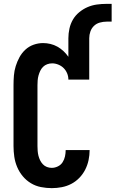

<svg xmlns="http://www.w3.org/2000/svg" viewBox="-20 -966 598 994"><path d="M248 8Q220 8 192 2.5Q164 -3 140 -17.5Q116 -32 98 -53.5Q80 -75 69 -101Q58 -127 54 -154.5Q50 -182 50 -210V-525Q50 -550 52 -575Q54 -600 61.5 -624Q69 -648 81 -670Q93 -692 111.5 -709Q130 -726 154 -734.5Q178 -743 203 -743Q222 -743 241 -738.5Q260 -734 277 -724.5Q294 -715 308.5 -701.5Q323 -688 334 -672V-768Q334 -793 339.5 -818Q345 -843 357.5 -864.5Q370 -886 390 -902.5Q410 -919 433 -929Q456 -939 481 -942.5Q506 -946 532 -946H558V-854H532Q514 -854 496.5 -849Q479 -844 466.5 -832Q454 -820 448 -803Q442 -786 442 -768V-554H334Q334 -571 327.5 -586.5Q321 -602 309.5 -613.5Q298 -625 282 -631.5Q266 -638 250 -638Q237 -638 224.5 -633.5Q212 -629 203 -620Q194 -611 188.5 -599.5Q183 -588 179.5 -575.5Q176 -563 175 -550Q174 -537 174 -525V-210Q174 -198 175 -185Q176 -172 179 -160Q182 -148 187.5 -136.5Q193 -125 202 -115.5Q211 -106 223 -101.5Q235 -97 248 -97Q264 -97 279.5 -104.5Q295 -112 304 -126Q313 -140 316.5 -156.5Q320 -173 320 -189H444Q444 -163 438.5 -137Q433 -111 421 -87.5Q409 -64 390.5 -45Q372 -26 349 -14Q326 -2 300 3Q274 8 248 8Z"/></svg>

Font: Iosevka Curly Extrabold
Style: Regular
Weight: 800
Monospace: yes
Designer: Belleve Invis
Foundry: Belleve Invis
Version: Version 22.1.2; ttfautohint (v1.8.4)